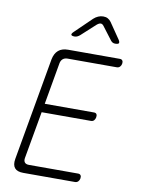

<svg xmlns="http://www.w3.org/2000/svg" viewBox="-101 -1018 802 1086"><g transform="rotate(10 300.0 -475.0)"><path d="M162 -406H445Q456 -406 460 -399Q464 -392 462 -381Q460 -370 453.5 -363Q447 -356 436 -356H153L105 -85Q102 -68 109.5 -59Q117 -50 134 -50H416Q427 -50 431.5 -43Q436 -36 434 -25Q432 -14 425 -7Q418 0 407 0H110Q75 0 60.5 -17.5Q46 -35 52 -70L156 -660Q163 -695 183.5 -712.5Q204 -730 239 -730H536Q547 -730 551.5 -723Q556 -716 554 -705Q552 -694 545 -687Q538 -680 527 -680H245Q228 -680 217.5 -671Q207 -662 204 -645ZM262 -810Q245 -810 242.5 -816.5Q240 -823 254 -836L348 -927Q360 -938 374 -944Q388 -950 403 -950Q418 -950 429 -944Q440 -938 448 -927L511 -835Q519 -822 515.5 -816Q512 -810 495 -810Q487 -810 481 -813Q475 -816 470 -822L413 -897Q405 -908 395.5 -908Q386 -908 373 -897L292 -823Q285 -817 277.5 -813.5Q270 -810 262 -810Z"/></g></svg>

Font: Maple Mono Thin
Style: Italic
Weight: 250
Italic angle: -10°
Monospace: yes
Designer: subframe7536
Version: Version 7.000